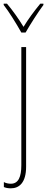

<svg xmlns="http://www.w3.org/2000/svg" viewBox="-37 -783 256 1044"><path d="M79 -606H102C128 -651 168 -714 199 -756V-763H182C147 -720 117 -680 91 -637C65 -680 30 -729 1 -763H-17V-756C10 -722 53 -653 79 -606ZM22 241C67 241 105 211 105 123V-527H79V115C79 179 63 216 22 216C9 216 -6 213 -16 207V234C-7 238 5 241 22 241Z"/></svg>

Font: Noto Sans Condensed Thin
Style: Regular
Weight: 100
Width: 3
Designer: Monotype Design Team
Foundry: Monotype Imaging Inc.
Version: Version 2.013